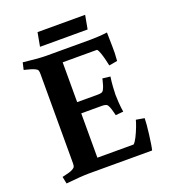

<svg xmlns="http://www.w3.org/2000/svg" viewBox="-143 -884 880 997"><g transform="rotate(-20 297.0 -386.0)"><path d="M249 -307V-62H449Q459 -70.4 470.5 -93.4Q482 -116.3 491.5 -141.1Q501 -165.9 504 -179L550 -171Q550 -158.7 548 -135.1Q546 -111.4 542.5 -84.2Q539 -57 535.5 -34.1Q531.9 -11.2 528.9 0H180Q158 0 123.5 2.5Q89 5 52.9 9L45 -30Q45 -30 56 -32.5Q67 -35 81 -38.8Q95 -42.6 104 -47.7Q115 -54 117.5 -60.2Q120 -66.5 120 -79V-573Q120 -584.5 117.5 -591.3Q115 -598 104 -603Q94 -608 80 -612Q66 -616 55.5 -618.5Q45 -621 45 -621L54 -660Q90 -656 124 -653Q158 -650 180 -650H426Q443 -650 469.7 -651.5Q496.4 -653 518 -656Q518 -618 519.5 -580.5Q521 -543 517 -499L471 -491Q469 -501.9 464 -522.3Q459 -542.7 452.5 -562.2Q446 -581.7 439 -589H249V-369H364Q375.6 -369 383.8 -371.5Q392 -374 396.5 -384Q401 -392 405.1 -405.2Q409.1 -418.4 411.6 -429.2Q414 -440 414 -440L457 -435Q453 -410 451 -381.3Q449 -352.7 449 -336Q449 -319.8 451 -292.1Q453 -264.3 457 -241L414 -237Q414 -237 411.6 -247.6Q409.1 -258.2 405.1 -271.1Q401 -284 397 -291.6Q393 -301 384.5 -304Q376 -307 364 -307ZM429 -705H166L180 -781H443Z"/></g></svg>

Font: Buenard
Style: Regular
Weight: 400
Version: Version 2.000